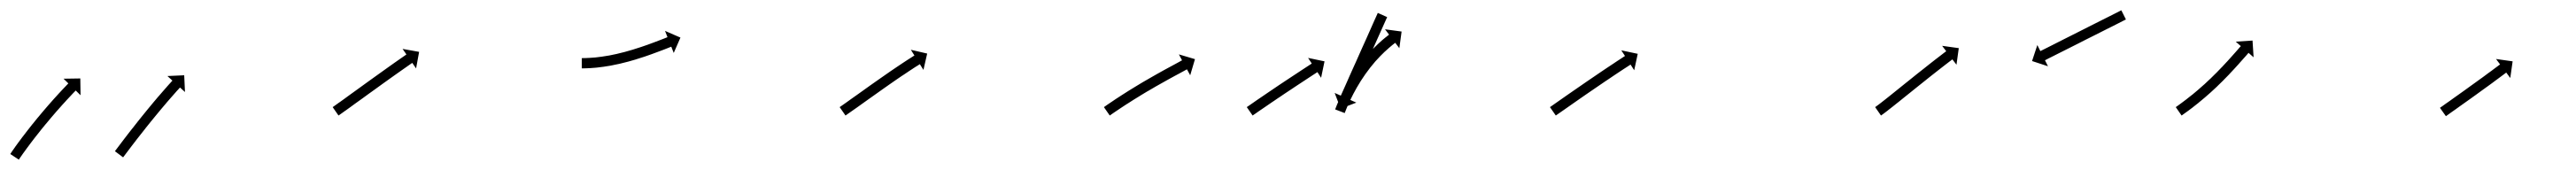

<svg xmlns="http://www.w3.org/2000/svg" viewBox="-28 -294 5031 332"><path d="M-6.8 5.1C-7.2 5.6 -7.6 6.2 -7.9 6.8L8.8 17.8C9.1 17.2 9.5 16.7 9.8 16.2L9.8 16.2L9.8 16.2C10.8 14.7 11.9 13.1 12.9 11.6C12.9 11.6 12.9 11.6 12.9 11.7C12.9 11.7 12.9 11.7 12.9 11.7C14.5 9.3 16.2 7 17.8 4.6C17.8 4.6 17.8 4.6 17.8 4.6C17.8 4.7 17.8 4.7 17.8 4.7C20 1.6 22.2 -1.4 24.4 -4.4L24.4 -4.4L24.4 -4.4C27 -7.9 29.6 -11.5 32.3 -15L32.3 -15L32.3 -15C35.3 -18.9 38.3 -22.9 41.3 -26.8L41.3 -26.8L41.3 -26.7C44.6 -30.9 47.9 -35.1 51.2 -39.2L51.1 -39.2L51.1 -39.2C54.6 -43.4 58 -47.7 61.5 -51.9L61.5 -51.9L61.5 -51.8C64.9 -56.1 68.5 -60.2 72 -64.4L72 -64.4L72 -64.4C75.4 -68.4 78.9 -72.4 82.3 -76.4L82.3 -76.4L82.3 -76.4C85.6 -80.1 88.9 -83.8 92.2 -87.5L92.1 -87.5L92.1 -87.5C95.1 -90.8 98.1 -94.1 101.1 -97.3L101.1 -97.3L101 -97.3C103.6 -100.1 106.1 -102.8 108.7 -105.5L108.7 -105.5L108.7 -105.5C110.7 -107.6 112.6 -109.7 114.6 -111.8L114.6 -111.8L114.6 -111.8C115.9 -113.1 117.2 -114.5 118.5 -115.8L118.5 -115.8L118.5 -115.8C118.9 -116.3 119.4 -116.7 119.9 -117.2L129.3 -108L128.8 -140.8L96.1 -140.3L105.5 -131.1C105 -130.7 104.6 -130.2 104.1 -129.7L104.1 -129.7L104.1 -129.7C102.8 -128.3 101.5 -127 100.2 -125.6L100.2 -125.6L100.2 -125.6C98.2 -123.5 96.1 -121.4 94.1 -119.2L94.1 -119.2L94.1 -119.2C91.5 -116.4 88.9 -113.7 86.4 -110.9L86.3 -110.9L86.3 -110.8C83.3 -107.5 80.3 -104.2 77.3 -100.9L77.3 -100.9L77.2 -100.8C73.9 -97.1 70.6 -93.3 67.3 -89.6L67.3 -89.6L67.2 -89.5C63.7 -85.5 60.2 -81.4 56.8 -77.4L56.7 -77.4L56.7 -77.3C53.1 -73.1 49.6 -68.9 46.1 -64.6L46.1 -64.6L46 -64.6C42.5 -60.3 39 -56 35.6 -51.7L35.5 -51.7L35.5 -51.7C32.2 -47.5 28.9 -43.3 25.6 -39.1L25.5 -39.1L25.5 -39C22.5 -35.1 19.4 -31.1 16.4 -27.1L16.3 -27.1L16.3 -27.1C13.6 -23.5 10.9 -19.9 8.3 -16.3L8.3 -16.2L8.2 -16.2C6 -13.2 3.8 -10.1 1.5 -7C1.5 -7 1.5 -7 1.5 -7C1.5 -7 1.5 -6.9 1.5 -6.9C-0.2 -4.5 -1.9 -2.1 -3.6 0.3C-3.6 0.3 -3.6 0.3 -3.6 0.3C-3.6 0.3 -3.6 0.3 -3.6 0.3C-4.7 1.9 -5.7 3.5 -6.8 5.1L-6.8 5.1ZM197.6 -0.3C197.2 0.2 196.8 0.8 196.4 1.3L212.4 13.3C212.8 12.8 213.2 12.2 213.6 11.7C214.7 10.2 215.8 8.7 217 7.2C218.7 4.9 220.4 2.6 222.2 0.3L222.2 0.3L222.2 0.3C224.5 -2.7 226.7 -5.7 229 -8.7L229 -8.7L229 -8.7C231.7 -12.2 234.4 -15.7 237.2 -19.3L237.2 -19.3L237.1 -19.3C240.2 -23.2 243.2 -27.1 246.3 -31L246.3 -31L246.3 -31C249.6 -35.2 252.9 -39.3 256.2 -43.5L256.2 -43.5L256.1 -43.5C259.6 -47.8 263 -52.1 266.4 -56.3L266.4 -56.3L266.4 -56.3C269.9 -60.6 273.3 -64.8 276.8 -69L276.8 -69L276.8 -69C280.2 -73.1 283.6 -77.2 287 -81.3L287 -81.3L286.9 -81.2C290.1 -85 293.3 -88.8 296.6 -92.6L296.6 -92.6L296.5 -92.6C299.4 -95.9 302.3 -99.3 305.3 -102.7L305.2 -102.7L305.2 -102.6C307.7 -105.5 310.2 -108.3 312.7 -111.1L312.7 -111.1L312.7 -111.1C314.6 -113.2 316.5 -115.4 318.4 -117.6L318.4 -117.5L318.4 -117.5C319.7 -118.9 320.9 -120.3 322.2 -121.7L322.2 -121.7L322.2 -121.7C322.6 -122.2 323 -122.7 323.5 -123.1L333.2 -114.3L331.7 -147L298.9 -145.5L308.7 -136.6C308.2 -136.1 307.8 -135.6 307.3 -135.1L307.3 -135.1L307.3 -135.1C306.1 -133.7 304.8 -132.3 303.6 -130.9L303.5 -130.9L303.5 -130.9C301.6 -128.7 299.6 -126.6 297.7 -124.4L297.7 -124.4L297.7 -124.3C295.2 -121.5 292.7 -118.7 290.2 -115.8L290.2 -115.8L290.2 -115.8C287.2 -112.4 284.3 -109 281.4 -105.6L281.4 -105.6L281.3 -105.6C278.1 -101.8 274.9 -97.9 271.6 -94.1L271.6 -94.1L271.6 -94.1C268.2 -90 264.8 -85.9 261.4 -81.8L261.4 -81.7L261.3 -81.7C257.8 -77.5 254.4 -73.2 250.9 -68.9L250.9 -68.9L250.9 -68.9C247.4 -64.6 243.9 -60.3 240.5 -56L240.5 -55.9L240.5 -55.9C237.2 -51.7 233.9 -47.6 230.6 -43.3L230.5 -43.3L230.5 -43.3C227.5 -39.4 224.4 -35.4 221.3 -31.5L221.3 -31.5L221.3 -31.5C218.6 -27.9 215.9 -24.4 213.1 -20.8L213.1 -20.8L213.1 -20.8C210.8 -17.8 208.5 -14.8 206.3 -11.8L206.3 -11.8L206.3 -11.8C204.5 -9.5 202.7 -7.1 201 -4.8C199.8 -3.3 198.7 -1.8 197.6 -0.3Z M623.2 -85.9C622.7 -85.6 622.1 -85.2 621.6 -84.8L633 -68.4C633.5 -68.8 634.1 -69.1 634.6 -69.5L634.6 -69.5L634.6 -69.5C636.2 -70.6 637.7 -71.7 639.3 -72.8L639.3 -72.8L639.3 -72.8C641.7 -74.5 644.1 -76.2 646.4 -77.9L646.4 -77.9L646.5 -77.9C649.5 -80.1 652.6 -82.3 655.7 -84.5C659.3 -87.1 662.9 -89.7 666.5 -92.4C670.6 -95.3 674.6 -98.2 678.7 -101.1C683 -104.3 687.3 -107.4 691.6 -110.5C696.1 -113.7 700.5 -116.9 705 -120.1C709.4 -123.4 713.9 -126.6 718.4 -129.8C722.7 -132.9 727 -136 731.4 -139.1C735.4 -141.9 739.5 -144.8 743.5 -147.7C747.1 -150.3 750.8 -152.9 754.4 -155.4C757.5 -157.6 760.6 -159.8 763.7 -161.9C766 -163.6 768.4 -165.2 770.8 -166.9C772.3 -168 773.9 -169 775.4 -170.1C775.9 -170.5 776.5 -170.9 777 -171.2L784.5 -160.4L790.4 -192.7L758.1 -198.5L765.6 -187.7C765.1 -187.3 764.5 -186.9 764 -186.5C762.4 -185.5 760.9 -184.4 759.4 -183.3C757 -181.6 754.6 -180 752.2 -178.3C749.1 -176.1 746 -174 742.9 -171.8C739.2 -169.2 735.6 -166.6 731.9 -164C727.9 -161.1 723.8 -158.2 719.7 -155.3C715.4 -152.2 711.1 -149.1 706.7 -146C702.2 -142.8 697.8 -139.6 693.3 -136.4C688.8 -133.2 684.4 -129.9 679.9 -126.7C675.6 -123.6 671.3 -120.5 666.9 -117.3C662.9 -114.4 658.9 -111.5 654.8 -108.6C651.2 -106 647.6 -103.3 644 -100.7C640.9 -98.5 637.9 -96.3 634.8 -94.1L634.8 -94.2L634.8 -94.2C632.5 -92.5 630.1 -90.8 627.7 -89.1L627.7 -89.1L627.7 -89.1C626.2 -88.1 624.7 -87 623.2 -85.9L623.2 -85.9Z M1109.9 -180.5C1109.3 -180.5 1108.6 -180.5 1108 -180.5L1108 -160.5C1108.7 -160.5 1109.4 -160.5 1110.1 -160.5C1110.1 -160.5 1110.1 -160.5 1110.1 -160.5C1110.1 -160.5 1110.1 -160.5 1110.1 -160.5C1112 -160.5 1113.9 -160.6 1115.9 -160.6C1115.9 -160.6 1115.9 -160.6 1115.9 -160.6C1115.9 -160.6 1115.9 -160.6 1115.9 -160.6C1118.9 -160.7 1121.9 -160.9 1124.9 -161C1124.9 -161 1124.9 -161 1124.9 -161C1125 -161 1125 -161 1125 -161C1128.9 -161.3 1132.7 -161.6 1136.6 -161.9C1136.6 -161.9 1136.6 -161.9 1136.6 -161.9C1136.7 -161.9 1136.7 -161.9 1136.7 -161.9C1141.2 -162.4 1145.8 -163 1150.3 -163.6C1150.3 -163.6 1150.3 -163.6 1150.4 -163.6C1150.4 -163.6 1150.4 -163.6 1150.4 -163.6C1155.5 -164.3 1160.5 -165.1 1165.5 -166C1165.5 -166 1165.5 -166 1165.6 -166C1165.6 -166 1165.7 -166.1 1165.7 -166.1C1171 -167.1 1176.3 -168.2 1181.6 -169.4C1181.6 -169.4 1181.6 -169.4 1181.7 -169.4C1181.7 -169.4 1181.7 -169.4 1181.7 -169.4C1187.2 -170.7 1192.6 -172 1198 -173.5C1198 -173.5 1198 -173.5 1198.1 -173.5C1198.1 -173.5 1198.1 -173.5 1198.1 -173.5C1203.5 -175 1208.9 -176.5 1214.2 -178.1C1214.2 -178.1 1214.2 -178.1 1214.3 -178.2C1214.3 -178.2 1214.3 -178.2 1214.3 -178.2C1219.5 -179.8 1224.6 -181.4 1229.7 -183.1C1229.7 -183.1 1229.7 -183.1 1229.8 -183.1C1229.8 -183.1 1229.8 -183.1 1229.8 -183.1C1234.6 -184.8 1239.3 -186.4 1244.1 -188.1C1244.1 -188.1 1244.1 -188.1 1244.1 -188.1C1244.1 -188.1 1244.1 -188.1 1244.1 -188.1C1248.3 -189.6 1252.6 -191.2 1256.8 -192.8L1256.8 -192.8L1256.8 -192.8C1260.4 -194.1 1263.9 -195.5 1267.5 -196.8L1267.5 -196.8L1267.5 -196.8C1270.2 -197.9 1272.9 -198.9 1275.7 -200L1275.7 -200L1275.7 -200C1277.4 -200.7 1279.2 -201.4 1280.9 -202.1C1281.5 -202.3 1282.2 -202.6 1282.8 -202.8L1287.6 -190.6L1300.7 -220.6L1270.6 -233.7L1275.4 -221.4C1274.8 -221.2 1274.2 -220.9 1273.6 -220.7C1271.8 -220 1270.1 -219.3 1268.4 -218.6L1268.4 -218.6L1268.4 -218.6C1265.7 -217.6 1263 -216.5 1260.3 -215.5L1260.3 -215.5L1260.3 -215.5C1256.8 -214.1 1253.3 -212.8 1249.8 -211.5L1249.8 -211.5L1249.8 -211.5C1245.6 -210 1241.5 -208.4 1237.3 -206.9C1237.3 -206.9 1237.3 -206.9 1237.3 -206.9C1237.4 -206.9 1237.4 -206.9 1237.4 -206.9C1232.7 -205.3 1228 -203.7 1223.4 -202.1C1223.4 -202.1 1223.4 -202.1 1223.4 -202.1C1223.4 -202.1 1223.4 -202.1 1223.4 -202.1C1218.4 -200.4 1213.4 -198.8 1208.4 -197.3C1208.4 -197.3 1208.4 -197.3 1208.4 -197.3C1208.4 -197.3 1208.5 -197.3 1208.5 -197.3C1203.3 -195.7 1198 -194.2 1192.8 -192.8C1192.8 -192.8 1192.8 -192.8 1192.9 -192.8C1192.9 -192.8 1192.9 -192.8 1192.9 -192.8C1187.7 -191.4 1182.4 -190.1 1177.1 -188.9C1177.1 -188.9 1177.2 -188.9 1177.2 -188.9C1177.2 -188.9 1177.3 -188.9 1177.3 -188.9C1172.2 -187.8 1167 -186.7 1161.9 -185.7C1161.9 -185.7 1161.9 -185.7 1161.9 -185.7C1162 -185.7 1162 -185.7 1162 -185.7C1157.2 -184.9 1152.4 -184.1 1147.5 -183.4C1147.5 -183.4 1147.6 -183.4 1147.6 -183.4C1147.6 -183.4 1147.7 -183.4 1147.7 -183.4C1143.3 -182.8 1139 -182.3 1134.6 -181.8C1134.6 -181.8 1134.7 -181.8 1134.7 -181.8C1134.7 -181.8 1134.8 -181.8 1134.8 -181.8C1131.1 -181.5 1127.4 -181.2 1123.7 -181C1123.7 -181 1123.7 -181 1123.8 -181C1123.8 -181 1123.8 -181 1123.8 -181C1121 -180.8 1118.1 -180.7 1115.3 -180.6C1115.3 -180.6 1115.3 -180.6 1115.3 -180.6C1115.4 -180.6 1115.4 -180.6 1115.4 -180.6C1113.5 -180.6 1111.7 -180.5 1109.9 -180.5C1109.9 -180.5 1109.9 -180.5 1109.9 -180.5C1109.9 -180.5 1109.9 -180.5 1109.9 -180.5Z M1613.2 -85.9C1612.6 -85.5 1612.1 -85.2 1611.6 -84.8L1623 -68.4C1623.6 -68.8 1624.1 -69.1 1624.6 -69.5C1626.2 -70.6 1627.7 -71.7 1629.3 -72.8C1631.7 -74.4 1634 -76.1 1636.4 -77.8C1639.5 -80 1642.6 -82.2 1645.7 -84.3C1649.3 -86.9 1653 -89.5 1656.6 -92.1C1660.7 -95 1664.8 -97.9 1668.8 -100.8C1673.2 -103.9 1677.5 -107 1681.8 -110C1686.3 -113.2 1690.8 -116.4 1695.3 -119.6L1695.3 -119.6L1695.3 -119.6C1699.8 -122.7 1704.2 -125.9 1708.7 -129L1708.7 -129L1708.7 -129C1713.1 -132.1 1717.5 -135.1 1721.8 -138.1L1721.8 -138.1L1721.8 -138.1C1725.9 -140.9 1730 -143.7 1734.1 -146.5L1734.1 -146.5L1734.1 -146.4C1737.8 -148.9 1741.5 -151.4 1745.2 -153.8L1745.2 -153.8L1745.1 -153.8C1748.3 -155.9 1751.4 -157.9 1754.6 -160L1754.5 -160L1754.5 -160C1757 -161.5 1759.4 -163.1 1761.8 -164.7L1761.8 -164.6L1761.8 -164.6C1763.4 -165.6 1765 -166.6 1766.5 -167.6L1766.5 -167.6L1766.5 -167.6C1767.1 -168 1767.6 -168.3 1768.2 -168.7L1775.2 -157.5L1782.5 -189.4L1750.6 -196.8L1757.6 -185.6C1757 -185.3 1756.5 -184.9 1755.9 -184.6L1755.9 -184.6L1755.9 -184.6C1754.3 -183.6 1752.7 -182.5 1751.1 -181.5L1751.1 -181.5L1751.1 -181.5C1748.6 -179.9 1746.2 -178.4 1743.7 -176.8L1743.7 -176.8L1743.7 -176.8C1740.5 -174.7 1737.3 -172.6 1734.1 -170.5L1734.1 -170.5L1734.1 -170.5C1730.4 -168 1726.7 -165.5 1722.9 -163L1722.9 -163L1722.9 -163C1718.8 -160.2 1714.6 -157.4 1710.5 -154.6L1710.5 -154.6L1710.5 -154.6C1706.1 -151.5 1701.7 -148.5 1697.3 -145.4L1697.3 -145.4L1697.3 -145.4C1692.8 -142.3 1688.3 -139.1 1683.7 -135.9L1683.7 -135.9L1683.7 -135.9C1679.2 -132.7 1674.7 -129.5 1670.2 -126.4C1665.9 -123.3 1661.6 -120.2 1657.2 -117.1C1653.2 -114.2 1649.1 -111.3 1645 -108.4C1641.4 -105.8 1637.8 -103.2 1634.1 -100.7C1631.1 -98.5 1628 -96.3 1624.9 -94.1C1622.5 -92.5 1620.2 -90.8 1617.8 -89.1C1616.3 -88.1 1614.7 -87 1613.2 -85.9Z M2129.2 -85.9C2128.7 -85.6 2128.1 -85.2 2127.6 -84.8L2139 -68.4C2139.5 -68.8 2140.1 -69.1 2140.6 -69.5L2140.6 -69.5L2140.6 -69.5C2142.1 -70.6 2143.7 -71.6 2145.2 -72.7L2145.2 -72.7L2145.2 -72.7C2147.6 -74.3 2150 -75.9 2152.4 -77.6L2152.3 -77.6L2152.3 -77.5C2155.4 -79.6 2158.6 -81.7 2161.7 -83.8L2161.7 -83.8L2161.7 -83.8C2165.4 -86.2 2169.1 -88.6 2172.8 -91.1L2172.8 -91L2172.8 -91C2176.9 -93.7 2181.1 -96.4 2185.3 -99L2185.3 -99L2185.3 -99C2189.8 -101.8 2194.3 -104.6 2198.8 -107.3L2198.8 -107.3L2198.7 -107.3C2203.4 -110.2 2208.1 -113 2212.8 -115.8L2212.8 -115.7L2212.8 -115.7C2217.5 -118.5 2222.2 -121.3 2227 -124L2227 -124L2226.9 -124C2231.5 -126.6 2236.2 -129.2 2240.8 -131.8L2240.8 -131.8L2240.8 -131.8C2245.1 -134.3 2249.4 -136.7 2253.8 -139.1L2253.8 -139.1L2253.8 -139.1C2257.7 -141.2 2261.6 -143.3 2265.5 -145.5L2265.5 -145.5L2265.5 -145.5C2268.8 -147.3 2272.1 -149.1 2275.4 -150.8C2278 -152.2 2280.5 -153.6 2283.1 -155C2284.7 -155.9 2286.4 -156.8 2288 -157.7C2288.6 -158 2289.2 -158.3 2289.8 -158.6L2296.1 -147L2305.4 -178.5L2274 -187.8L2280.2 -176.2C2279.7 -175.9 2279.1 -175.6 2278.5 -175.3C2276.9 -174.4 2275.2 -173.5 2273.6 -172.6C2271 -171.2 2268.4 -169.8 2265.9 -168.4C2262.6 -166.6 2259.2 -164.8 2255.9 -163L2255.9 -163L2255.9 -163C2252 -160.9 2248.1 -158.7 2244.1 -156.6L2244.1 -156.6L2244.1 -156.6C2239.7 -154.2 2235.4 -151.7 2231 -149.3L2231 -149.3L2231 -149.3C2226.3 -146.6 2221.7 -144 2217 -141.3L2217 -141.3L2217 -141.3C2212.2 -138.6 2207.4 -135.8 2202.6 -133L2202.6 -133L2202.6 -133C2197.9 -130.1 2193.1 -127.3 2188.4 -124.4L2188.4 -124.4L2188.4 -124.4C2183.8 -121.6 2179.2 -118.8 2174.7 -116L2174.7 -115.9L2174.6 -115.9C2170.4 -113.3 2166.2 -110.6 2162 -107.9L2161.9 -107.9L2161.9 -107.8C2158.2 -105.4 2154.4 -102.9 2150.6 -100.5L2150.6 -100.5L2150.6 -100.5C2147.5 -98.4 2144.3 -96.2 2141.2 -94.1L2141.1 -94.1L2141.1 -94.1C2138.7 -92.5 2136.3 -90.8 2133.9 -89.2L2133.9 -89.2L2133.9 -89.2C2132.3 -88.1 2130.8 -87 2129.2 -85.9L2129.2 -85.9Z M2408 -85.8C2407.5 -85.5 2407 -85.1 2406.6 -84.8L2418 -68.4C2418.5 -68.7 2418.9 -69 2419.4 -69.4C2420.7 -70.3 2422 -71.2 2423.4 -72.1C2425.4 -73.5 2427.5 -75 2429.5 -76.4C2432.2 -78.2 2434.9 -80.1 2437.6 -81.9C2440.7 -84.1 2443.9 -86.3 2447.1 -88.4L2447.1 -88.4L2447.1 -88.4C2450.6 -90.8 2454.1 -93.2 2457.7 -95.7L2457.7 -95.7L2457.7 -95.6C2461.5 -98.2 2465.3 -100.8 2469.1 -103.4L2469.1 -103.3L2469.1 -103.3C2473 -106 2476.9 -108.6 2480.9 -111.3L2480.9 -111.3L2480.9 -111.3C2484.8 -113.9 2488.7 -116.5 2492.7 -119.1C2496.5 -121.7 2500.3 -124.2 2504.1 -126.7C2507.7 -129.1 2511.3 -131.4 2514.9 -133.8C2518.1 -135.9 2521.3 -138 2524.5 -140.1C2527.2 -141.9 2530 -143.7 2532.7 -145.5C2534.8 -146.8 2536.9 -148.2 2539 -149.6C2540.3 -150.5 2541.7 -151.3 2543 -152.2C2543.5 -152.5 2544 -152.9 2544.5 -153.2L2551.7 -142.1L2558.4 -174.2L2526.3 -180.9L2533.5 -169.9C2533.1 -169.6 2532.6 -169.3 2532.1 -169C2530.7 -168.1 2529.4 -167.2 2528 -166.3C2525.9 -164.9 2523.8 -163.6 2521.7 -162.2C2519 -160.4 2516.3 -158.6 2513.6 -156.9C2510.3 -154.7 2507.1 -152.6 2503.9 -150.5C2500.3 -148.1 2496.7 -145.8 2493.1 -143.4C2489.3 -140.9 2485.4 -138.3 2481.6 -135.8C2477.7 -133.2 2473.7 -130.5 2469.7 -127.9L2469.7 -127.9L2469.7 -127.9C2465.8 -125.2 2461.8 -122.6 2457.9 -119.9L2457.9 -119.9L2457.9 -119.9C2454.1 -117.4 2450.3 -114.8 2446.5 -112.2L2446.5 -112.2L2446.5 -112.2C2442.9 -109.8 2439.3 -107.4 2435.8 -104.9L2435.8 -104.9L2435.8 -104.9C2432.6 -102.8 2429.4 -100.6 2426.2 -98.4C2423.5 -96.5 2420.9 -94.7 2418.2 -92.8C2416.1 -91.4 2414 -90 2412 -88.5C2410.6 -87.6 2409.3 -86.7 2408 -85.8ZM2679.9 -258.8C2680.1 -259.4 2680.4 -260 2680.7 -260.6L2662.4 -268.8C2662.1 -268.2 2661.9 -267.6 2661.6 -266.9C2660.8 -265.2 2660.1 -263.5 2659.3 -261.8C2658.1 -259.2 2656.9 -256.5 2655.7 -253.9C2654.2 -250.4 2652.7 -247 2651.1 -243.5C2649.3 -239.4 2647.5 -235.4 2645.7 -231.3C2643.6 -226.7 2641.6 -222.2 2639.6 -217.6C2637.4 -212.8 2635.2 -207.9 2633 -203C2630.8 -198 2628.5 -193 2626.3 -188C2624.1 -182.9 2621.8 -177.9 2619.6 -172.9C2617.4 -168 2615.2 -163.2 2613 -158.3C2611 -153.8 2609 -149.2 2606.9 -144.7C2605.1 -140.6 2603.3 -136.5 2601.5 -132.4C2599.9 -129 2598.4 -125.5 2596.9 -122.1C2595.7 -119.4 2594.5 -116.8 2593.3 -114.1C2592.5 -112.4 2591.8 -110.7 2591 -109C2590.7 -108.4 2590.5 -107.8 2590.2 -107.2L2578.2 -112.5L2589.9 -81.9L2620.5 -93.6L2608.4 -99C2608.7 -99.6 2609 -100.2 2609.3 -100.8C2610 -102.5 2610.8 -104.2 2611.6 -106C2612.7 -108.6 2613.9 -111.3 2615.1 -113.9C2616.7 -117.4 2618.2 -120.8 2619.7 -124.3C2621.6 -128.3 2623.4 -132.4 2625.2 -136.5C2627.2 -141 2629.3 -145.6 2631.3 -150.1C2633.5 -155 2635.6 -159.9 2637.8 -164.7C2640.1 -169.8 2642.3 -174.8 2644.6 -179.8C2646.8 -184.8 2649.1 -189.9 2651.3 -194.9C2653.5 -199.7 2655.6 -204.6 2657.8 -209.5C2659.9 -214 2661.9 -218.6 2663.9 -223.1C2665.7 -227.2 2667.6 -231.3 2669.4 -235.4C2670.9 -238.8 2672.5 -242.2 2674 -245.7C2675.2 -248.3 2676.4 -251 2677.6 -253.7C2678.3 -255.4 2679.1 -257.1 2679.9 -258.8ZM2579.9 -82.3C2579.6 -81.7 2579.4 -81.1 2579.1 -80.4L2597.8 -73.2C2598 -73.8 2598.3 -74.4 2598.5 -75L2598.5 -75L2598.5 -75C2599.2 -76.7 2599.8 -78.4 2600.5 -80.1C2600.5 -80.1 2600.5 -80.1 2600.5 -80.1C2600.5 -80.1 2600.5 -80.1 2600.5 -80.1C2601.6 -82.7 2602.7 -85.3 2603.8 -88C2603.8 -88 2603.8 -87.9 2603.8 -87.9C2603.8 -87.9 2603.8 -87.9 2603.8 -87.9C2605.3 -91.3 2606.8 -94.6 2608.4 -98C2608.4 -98 2608.4 -98 2608.4 -97.9C2608.4 -97.9 2608.3 -97.9 2608.3 -97.9C2610.2 -101.8 2612.2 -105.8 2614.2 -109.7C2614.2 -109.7 2614.1 -109.6 2614.1 -109.6C2614.1 -109.6 2614.1 -109.6 2614.1 -109.6C2616.4 -113.9 2618.7 -118.2 2621.1 -122.4C2621.1 -122.4 2621.1 -122.4 2621.1 -122.4C2621 -122.3 2621 -122.3 2621 -122.3C2623.6 -126.8 2626.3 -131.3 2629.1 -135.7C2629.1 -135.7 2629.1 -135.7 2629 -135.7C2629 -135.6 2629 -135.6 2629 -135.6C2631.9 -140.1 2634.9 -144.6 2638 -149C2638 -149 2637.9 -149 2637.9 -149C2637.9 -148.9 2637.9 -148.9 2637.9 -148.9C2641 -153.3 2644.2 -157.6 2647.5 -161.8C2647.5 -161.8 2647.5 -161.8 2647.4 -161.8C2647.4 -161.7 2647.4 -161.7 2647.4 -161.7C2650.6 -165.8 2654 -169.8 2657.3 -173.7C2657.3 -173.7 2657.3 -173.7 2657.3 -173.7C2657.3 -173.6 2657.2 -173.6 2657.2 -173.6C2660.5 -177.2 2663.7 -180.8 2667.1 -184.3C2667.1 -184.3 2667.1 -184.3 2667 -184.3C2667 -184.2 2667 -184.2 2667 -184.2C2670 -187.3 2673.1 -190.4 2676.3 -193.4C2676.3 -193.4 2676.3 -193.3 2676.2 -193.3C2676.2 -193.3 2676.2 -193.2 2676.2 -193.2C2678.9 -195.7 2681.6 -198.2 2684.4 -200.6C2684.4 -200.6 2684.3 -200.6 2684.3 -200.6C2684.3 -200.5 2684.3 -200.5 2684.3 -200.5C2686.4 -202.4 2688.6 -204.2 2690.8 -206C2690.8 -206 2690.8 -205.9 2690.8 -205.9C2690.7 -205.9 2690.7 -205.9 2690.7 -205.9C2692.1 -207 2693.6 -208.2 2695 -209.3C2695 -209.3 2695 -209.3 2695 -209.3C2695 -209.2 2695 -209.2 2695 -209.2C2695.5 -209.6 2696 -210 2696.5 -210.4L2704.5 -199.9L2708.9 -232.4L2676.5 -236.8L2684.4 -226.4C2683.9 -225.9 2683.4 -225.5 2682.8 -225.1C2682.8 -225.1 2682.8 -225.1 2682.8 -225.1C2682.8 -225.1 2682.8 -225.1 2682.8 -225.1C2681.3 -223.9 2679.8 -222.7 2678.3 -221.5C2678.3 -221.5 2678.2 -221.5 2678.2 -221.5C2678.2 -221.5 2678.2 -221.5 2678.2 -221.5C2675.9 -219.6 2673.6 -217.7 2671.3 -215.8C2671.3 -215.8 2671.3 -215.7 2671.3 -215.7C2671.2 -215.7 2671.2 -215.7 2671.2 -215.7C2668.3 -213.1 2665.4 -210.6 2662.6 -207.9C2662.6 -207.9 2662.6 -207.9 2662.6 -207.9C2662.5 -207.9 2662.5 -207.8 2662.5 -207.8C2659.2 -204.7 2655.9 -201.5 2652.7 -198.2C2652.7 -198.2 2652.7 -198.2 2652.7 -198.2C2652.6 -198.1 2652.6 -198.1 2652.6 -198.1C2649.1 -194.4 2645.7 -190.7 2642.3 -186.9C2642.3 -186.9 2642.3 -186.8 2642.2 -186.8C2642.2 -186.8 2642.2 -186.7 2642.2 -186.7C2638.6 -182.6 2635.2 -178.4 2631.8 -174.2C2631.8 -174.2 2631.7 -174.1 2631.7 -174.1C2631.7 -174.1 2631.7 -174 2631.7 -174C2628.2 -169.6 2624.9 -165.1 2621.6 -160.5C2621.6 -160.5 2621.6 -160.5 2621.6 -160.5C2621.5 -160.4 2621.5 -160.4 2621.5 -160.4C2618.3 -155.8 2615.2 -151.1 2612.2 -146.4C2612.2 -146.4 2612.2 -146.4 2612.1 -146.4C2612.1 -146.3 2612.1 -146.3 2612.1 -146.3C2609.2 -141.7 2606.4 -137 2603.7 -132.3C2603.7 -132.3 2603.7 -132.3 2603.7 -132.3C2603.7 -132.2 2603.6 -132.2 2603.6 -132.2C2601.2 -127.8 2598.7 -123.3 2596.4 -118.9C2596.4 -118.9 2596.4 -118.8 2596.4 -118.8C2596.3 -118.8 2596.3 -118.7 2596.3 -118.7C2594.3 -114.7 2592.3 -110.6 2590.3 -106.5C2590.3 -106.5 2590.3 -106.5 2590.3 -106.5C2590.3 -106.4 2590.3 -106.4 2590.3 -106.4C2588.6 -102.9 2587 -99.5 2585.5 -95.9C2585.5 -95.9 2585.5 -95.9 2585.5 -95.9C2585.5 -95.9 2585.5 -95.9 2585.5 -95.9C2584.3 -93.1 2583.1 -90.4 2582 -87.7C2582 -87.7 2582 -87.7 2582 -87.7C2582 -87.6 2582 -87.6 2582 -87.6C2581.3 -85.9 2580.6 -84.1 2579.9 -82.3L2579.9 -82.3Z M3000.2 -85.9C2999.7 -85.5 2999.1 -85.2 2998.6 -84.8L3010 -68.4C3010.5 -68.8 3011.1 -69.1 3011.6 -69.5C3013.2 -70.6 3014.7 -71.7 3016.2 -72.7C3018.6 -74.4 3021 -76.1 3023.4 -77.7C3026.5 -79.9 3029.6 -82 3032.7 -84.2C3036.3 -86.8 3040 -89.3 3043.7 -91.9C3047.7 -94.7 3051.8 -97.6 3055.9 -100.4C3060.3 -103.4 3064.7 -106.5 3069 -109.5C3073.6 -112.6 3078.1 -115.7 3082.6 -118.8L3082.6 -118.8L3082.6 -118.8C3087.2 -121.9 3091.7 -125 3096.2 -128.1L3096.2 -128.1L3096.2 -128.1C3100.6 -131.1 3105 -134.1 3109.4 -137.1L3109.4 -137L3109.4 -137C3113.5 -139.8 3117.7 -142.6 3121.8 -145.4L3121.8 -145.4L3121.8 -145.4C3125.5 -147.8 3129.2 -150.3 3132.9 -152.8L3132.9 -152.8L3132.9 -152.8C3136.1 -154.8 3139.2 -156.9 3142.3 -159L3142.3 -159L3142.3 -159C3144.8 -160.6 3147.2 -162.2 3149.6 -163.7C3151.2 -164.8 3152.7 -165.8 3154.3 -166.8C3154.9 -167.2 3155.4 -167.5 3156 -167.9L3163.1 -156.8L3170 -188.9L3137.9 -195.7L3145.1 -184.7C3144.5 -184.3 3144 -183.9 3143.4 -183.6C3141.8 -182.5 3140.3 -181.5 3138.7 -180.5C3136.2 -178.9 3133.8 -177.3 3131.4 -175.7L3131.4 -175.7L3131.3 -175.7C3128.2 -173.6 3125 -171.5 3121.9 -169.4L3121.9 -169.4L3121.9 -169.4C3118.1 -167 3114.4 -164.5 3110.7 -162L3110.7 -162L3110.7 -162C3106.5 -159.2 3102.4 -156.4 3098.2 -153.6L3098.2 -153.6L3098.2 -153.6C3093.8 -150.6 3089.4 -147.6 3085 -144.6L3085 -144.6L3085 -144.6C3080.4 -141.5 3075.9 -138.4 3071.3 -135.3L3071.3 -135.3L3071.3 -135.3C3066.8 -132.2 3062.2 -129.1 3057.7 -125.9C3053.3 -122.9 3048.9 -119.9 3044.5 -116.8C3040.4 -114 3036.3 -111.1 3032.2 -108.3C3028.6 -105.7 3024.9 -103.2 3021.2 -100.6C3018.1 -98.4 3015 -96.3 3011.9 -94.1C3009.6 -92.5 3007.2 -90.8 3004.8 -89.1C3003.3 -88.1 3001.7 -87 3000.2 -85.9Z M3635.1 -85.9C3634.6 -85.5 3634.1 -85.2 3633.6 -84.8L3645 -68.4C3645.6 -68.8 3646.1 -69.2 3646.7 -69.6C3646.7 -69.6 3646.7 -69.6 3646.7 -69.6C3646.7 -69.6 3646.7 -69.6 3646.7 -69.6C3648.3 -70.7 3649.9 -71.9 3651.4 -73C3651.4 -73 3651.4 -73 3651.4 -73.1C3651.5 -73.1 3651.5 -73.1 3651.5 -73.1C3653.8 -74.8 3656.2 -76.6 3658.5 -78.4L3658.5 -78.5L3658.5 -78.5C3661.5 -80.8 3664.5 -83.1 3667.5 -85.5L3667.5 -85.5L3667.5 -85.5C3671 -88.3 3674.5 -91.1 3678 -93.9L3678 -93.9L3678.1 -93.9C3681.9 -97 3685.8 -100.1 3689.7 -103.3C3693.9 -106.6 3698 -110 3702.2 -113.3C3706.5 -116.8 3710.7 -120.2 3715 -123.6C3719.3 -127.1 3723.6 -130.5 3727.9 -133.9L3727.9 -133.9L3727.9 -133.9C3732 -137.2 3736.2 -140.6 3740.4 -143.9L3740.4 -143.9L3740.4 -143.9C3744.3 -146.9 3748.2 -150 3752.1 -153.1L3752.1 -153.1L3752.1 -153.1C3755.6 -155.8 3759.1 -158.6 3762.6 -161.3L3762.6 -161.3L3762.6 -161.3C3765.6 -163.6 3768.5 -165.9 3771.5 -168.2L3771.5 -168.2L3771.5 -168.2C3773.8 -170 3776.1 -171.7 3778.4 -173.5L3778.4 -173.5L3778.4 -173.5C3779.9 -174.6 3781.4 -175.7 3782.9 -176.9C3783.4 -177.3 3783.9 -177.7 3784.4 -178.1L3792.4 -167.6L3796.9 -200L3764.4 -204.5L3772.4 -194C3771.8 -193.6 3771.3 -193.2 3770.8 -192.8C3769.3 -191.7 3767.8 -190.5 3766.3 -189.4L3766.3 -189.4L3766.3 -189.4C3764 -187.6 3761.7 -185.8 3759.3 -184L3759.3 -184L3759.3 -184C3756.3 -181.7 3753.3 -179.4 3750.3 -177.1L3750.3 -177.1L3750.3 -177.1C3746.8 -174.3 3743.3 -171.6 3739.7 -168.8L3739.7 -168.8L3739.7 -168.8C3735.8 -165.7 3731.9 -162.6 3728 -159.5L3728 -159.5L3728 -159.5C3723.8 -156.2 3719.6 -152.9 3715.4 -149.6L3715.4 -149.6L3715.4 -149.6C3711.1 -146.1 3706.8 -142.7 3702.5 -139.2C3698.2 -135.8 3693.9 -132.3 3689.6 -128.9C3685.5 -125.5 3681.3 -122.2 3677.2 -118.9C3673.3 -115.7 3669.4 -112.6 3665.5 -109.5L3665.5 -109.5L3665.5 -109.5C3662.1 -106.7 3658.6 -104 3655.1 -101.2L3655.1 -101.2L3655.1 -101.2C3652.2 -98.9 3649.2 -96.6 3646.3 -94.3L3646.3 -94.3L3646.3 -94.3C3644 -92.5 3641.7 -90.8 3639.4 -89C3639.4 -89 3639.5 -89.1 3639.5 -89.1C3639.5 -89.1 3639.5 -89.1 3639.5 -89.1C3638 -88 3636.6 -86.9 3635.1 -85.9C3635.1 -85.9 3635.1 -85.9 3635.1 -85.9C3635.1 -85.9 3635.1 -85.9 3635.1 -85.9ZM4121.5 -255.1C4122.1 -255.4 4122.7 -255.7 4123.3 -256L4114.3 -273.9C4113.7 -273.6 4113.1 -273.3 4112.5 -273C4110.8 -272.1 4109.2 -271.3 4107.5 -270.4C4104.9 -269.1 4102.3 -267.8 4099.7 -266.5C4096.3 -264.8 4092.9 -263.1 4089.6 -261.4C4085.6 -259.4 4081.6 -257.4 4077.6 -255.4C4073.2 -253.1 4068.7 -250.9 4064.3 -248.7C4059.5 -246.3 4054.7 -243.9 4050 -241.5C4045.1 -239 4040.2 -236.5 4035.2 -234C4030.3 -231.5 4025.4 -229.1 4020.5 -226.6C4015.7 -224.2 4011 -221.8 4006.2 -219.4C4001.8 -217.2 3997.3 -214.9 3992.9 -212.7C3988.9 -210.7 3984.9 -208.7 3980.9 -206.6C3977.5 -204.9 3974.2 -203.2 3970.8 -201.5C3968.2 -200.2 3965.6 -198.9 3963 -197.6C3961.3 -196.8 3959.7 -195.9 3958 -195.1C3957.4 -194.8 3956.8 -194.5 3956.2 -194.2L3950.3 -206L3940 -174.8L3971.1 -164.6L3965.2 -176.3C3965.8 -176.6 3966.4 -176.9 3967 -177.2C3968.7 -178.1 3970.3 -178.9 3972 -179.8C3974.6 -181.1 3977.2 -182.4 3979.8 -183.7C3983.2 -185.4 3986.5 -187.1 3989.9 -188.8C3993.9 -190.8 3997.9 -192.8 4001.9 -194.8C4006.3 -197.1 4010.8 -199.3 4015.2 -201.5C4020 -203.9 4024.7 -206.3 4029.5 -208.7C4034.4 -211.2 4039.3 -213.7 4044.2 -216.2C4049.2 -218.6 4054.1 -221.1 4059 -223.6C4063.7 -226 4068.5 -228.4 4073.3 -230.8C4077.7 -233 4082.2 -235.3 4086.6 -237.5C4090.6 -239.5 4094.6 -241.5 4098.6 -243.5C4102 -245.2 4105.3 -246.9 4108.7 -248.6C4111.3 -250 4113.9 -251.3 4116.5 -252.6C4118.2 -253.4 4119.8 -254.3 4121.5 -255.1Z M4222.2 -85.9C4221.6 -85.5 4221.1 -85.2 4220.6 -84.8L4232 -68.4C4232.6 -68.8 4233.1 -69.2 4233.7 -69.5L4233.7 -69.6L4233.7 -69.6C4235.2 -70.6 4236.8 -71.7 4238.3 -72.9L4238.3 -72.9L4238.3 -72.9C4240.7 -74.6 4243.1 -76.3 4245.5 -78.1C4245.5 -78.1 4245.5 -78.1 4245.5 -78.1C4245.5 -78.1 4245.5 -78.1 4245.5 -78.1C4248.6 -80.4 4251.6 -82.7 4254.7 -85C4254.7 -85 4254.7 -85.1 4254.7 -85.1C4254.7 -85.1 4254.7 -85.1 4254.7 -85.1C4258.3 -87.9 4261.8 -90.7 4265.4 -93.5C4265.4 -93.5 4265.4 -93.5 4265.4 -93.5C4265.4 -93.5 4265.4 -93.6 4265.4 -93.6C4269.3 -96.8 4273.2 -100 4277.1 -103.3C4277.1 -103.3 4277.1 -103.3 4277.1 -103.3C4277.1 -103.3 4277.1 -103.3 4277.1 -103.3C4281.2 -106.8 4285.3 -110.4 4289.3 -114C4289.3 -114 4289.3 -114 4289.3 -114C4289.3 -114.1 4289.4 -114.1 4289.4 -114.1C4293.5 -117.8 4297.5 -121.6 4301.6 -125.4C4301.6 -125.4 4301.6 -125.5 4301.6 -125.5C4301.6 -125.5 4301.6 -125.5 4301.6 -125.5C4305.7 -129.4 4309.6 -133.3 4313.6 -137.2C4313.6 -137.2 4313.6 -137.2 4313.6 -137.2C4313.6 -137.2 4313.6 -137.3 4313.6 -137.3C4317.4 -141.1 4321.2 -144.9 4324.9 -148.8C4324.9 -148.8 4324.9 -148.8 4324.9 -148.9C4324.9 -148.9 4324.9 -148.9 4324.9 -148.9C4328.4 -152.5 4331.8 -156.2 4335.2 -159.9L4335.2 -159.9L4335.2 -159.9C4338.3 -163.3 4341.3 -166.6 4344.3 -169.9L4344.3 -169.9L4344.3 -170C4346.8 -172.8 4349.4 -175.6 4351.9 -178.5L4351.9 -178.5L4351.9 -178.5C4353.8 -180.7 4355.7 -182.8 4357.7 -185C4358.9 -186.4 4360.1 -187.9 4361.4 -189.3C4361.8 -189.8 4362.2 -190.3 4362.7 -190.8L4372.6 -182.1L4370.5 -214.8L4337.8 -212.6L4347.7 -203.9C4347.2 -203.4 4346.8 -203 4346.3 -202.5C4345.1 -201 4343.9 -199.6 4342.6 -198.2C4340.7 -196.1 4338.8 -193.9 4336.9 -191.7L4336.9 -191.7L4336.9 -191.7C4334.4 -188.9 4331.9 -186.1 4329.4 -183.3L4329.4 -183.3L4329.4 -183.3C4326.5 -180 4323.5 -176.7 4320.5 -173.4L4320.5 -173.4L4320.5 -173.5C4317.2 -169.8 4313.8 -166.2 4310.4 -162.6C4310.4 -162.6 4310.4 -162.6 4310.4 -162.6C4310.4 -162.7 4310.4 -162.7 4310.4 -162.7C4306.8 -158.8 4303.1 -155.1 4299.4 -151.3C4299.4 -151.3 4299.4 -151.3 4299.4 -151.3C4299.4 -151.3 4299.4 -151.4 4299.4 -151.4C4295.6 -147.5 4291.7 -143.7 4287.8 -139.9C4287.8 -139.9 4287.8 -139.9 4287.8 -139.9C4287.8 -140 4287.8 -140 4287.8 -140C4283.9 -136.2 4279.9 -132.5 4275.9 -128.8C4275.9 -128.8 4275.9 -128.9 4275.9 -128.9C4275.9 -128.9 4275.9 -128.9 4275.9 -128.9C4272 -125.4 4268.1 -121.9 4264.1 -118.5C4264.1 -118.5 4264.1 -118.5 4264.1 -118.5C4264.1 -118.5 4264.1 -118.5 4264.1 -118.5C4260.4 -115.3 4256.6 -112.2 4252.8 -109C4252.8 -109 4252.8 -109.1 4252.8 -109.1C4252.8 -109.1 4252.8 -109.1 4252.8 -109.1C4249.4 -106.3 4245.9 -103.6 4242.4 -100.9C4242.4 -100.9 4242.5 -100.9 4242.5 -100.9C4242.5 -100.9 4242.5 -100.9 4242.5 -100.9C4239.5 -98.6 4236.6 -96.4 4233.6 -94.2C4233.6 -94.2 4233.6 -94.2 4233.6 -94.2C4233.6 -94.2 4233.6 -94.2 4233.6 -94.2C4231.3 -92.5 4229 -90.8 4226.7 -89.1L4226.7 -89.1L4226.7 -89.1C4225.2 -88 4223.7 -87 4222.2 -85.9L4222.2 -85.9Z M4737.8 -84.4C4737.4 -84 4736.9 -83.7 4736.5 -83.4L4748.1 -67.1C4748.5 -67.4 4749 -67.7 4749.4 -68C4750.7 -68.9 4751.9 -69.8 4753.2 -70.7C4755.1 -72.1 4757.1 -73.5 4759 -74.9C4761.5 -76.6 4764 -78.4 4766.6 -80.2C4769.6 -82.3 4772.5 -84.5 4775.5 -86.6C4778.9 -89 4782.2 -91.3 4785.5 -93.7C4789.1 -96.2 4792.6 -98.8 4796.2 -101.3C4799.9 -104 4803.5 -106.6 4807.2 -109.2C4810.9 -111.9 4814.6 -114.5 4818.2 -117.2L4818.2 -117.2L4818.2 -117.2C4821.8 -119.7 4825.3 -122.3 4828.9 -124.9L4828.9 -124.9L4828.9 -124.9C4832.2 -127.3 4835.5 -129.7 4838.8 -132.1L4838.8 -132.1L4838.8 -132.1C4841.7 -134.3 4844.7 -136.5 4847.6 -138.7L4847.7 -138.7L4847.7 -138.7C4850.1 -140.5 4852.6 -142.4 4855.1 -144.2C4857.1 -145.6 4859 -147.1 4860.9 -148.5C4862.1 -149.4 4863.4 -150.3 4864.6 -151.3C4865 -151.6 4865.5 -151.9 4865.9 -152.3L4873.8 -141.7L4878.4 -174.2L4846 -178.8L4853.9 -168.2C4853.5 -167.9 4853 -167.6 4852.6 -167.3C4851.4 -166.4 4850.1 -165.4 4848.9 -164.5C4847 -163.1 4845.1 -161.7 4843.2 -160.3C4840.7 -158.4 4838.2 -156.6 4835.8 -154.7L4835.8 -154.8L4835.8 -154.8C4832.8 -152.6 4829.9 -150.4 4826.9 -148.3L4827 -148.3L4827 -148.3C4823.7 -145.9 4820.4 -143.4 4817.1 -141L4817.1 -141L4817.1 -141.1C4813.6 -138.5 4810 -135.9 4806.5 -133.4L4806.5 -133.4L4806.5 -133.4C4802.9 -130.7 4799.2 -128.1 4795.5 -125.5C4791.9 -122.8 4788.2 -120.2 4784.6 -117.6C4781 -115.1 4777.5 -112.5 4773.9 -110C4770.6 -107.6 4767.3 -105.3 4763.9 -102.9C4761 -100.8 4758 -98.7 4755 -96.5C4752.5 -94.7 4749.9 -93 4747.4 -91.2C4745.5 -89.8 4743.5 -88.4 4741.6 -87C4740.3 -86.1 4739.1 -85.2 4737.8 -84.4Z"/></svg>

Font: FRB American Cursive Just Arrows Extralight
Style: Italic
Weight: 200
Italic angle: -25°
Version: Version 2.0;Modular Font Editor K font №1